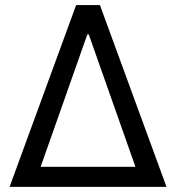

<svg xmlns="http://www.w3.org/2000/svg" viewBox="-20 -727 685 747"><path d="M276.2 -707.2H368.8L627.8 0H17.3ZM506.9 -78 325.3 -593.2H319.8L138.1 -78Z"/></svg>

Font: Pretendard Variable
Style: Regular
Weight: 400
Designer: Base glyphs from Inter by Rasmus Andersson; Hangul glyphs from Noto Sans CJK(Source Han Sans) by Jang Soo-young and Kang
Foundry: Kil Hyung-jin
Version: Version 1.100;FEAKit 1.0